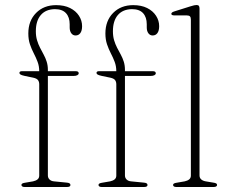

<svg xmlns="http://www.w3.org/2000/svg" viewBox="-20 -746 928 766"><path d="M171 -46Q171 -36.5 177.5 -30Q184 -23.5 195 -22.5L245.5 -17.5Q253 -17 257 -14.8Q261 -12.5 261 -8Q261 0 247.5 0H78Q72 0 68.8 -2.2Q65.5 -4.5 65.5 -8Q65.5 -12 69.2 -14Q73 -16 80 -17L112 -22.5Q123.5 -25 130 -30.5Q136.5 -36 136.5 -45.5V-409.5Q136.5 -420 131.5 -426.5Q126.5 -433 113 -436L79 -443Q65.5 -446 61.5 -448.8Q57.5 -451.5 57.5 -455Q57.5 -458.5 60 -460.2Q62.5 -462 68 -462H148.5L136.5 -443V-461.5Q136.5 -482 130 -499.2Q123.5 -516.5 114.8 -533.2Q106 -550 99.5 -569.2Q93 -588.5 93 -612.5Q93 -663 123.8 -694.2Q154.5 -725.5 204 -725.5Q236.5 -725.5 259.5 -714Q282.5 -702.5 295 -683.2Q307.5 -664 307.5 -641.5Q307.5 -623.5 300.5 -614Q293.5 -604.5 281.5 -604.5Q271 -604.5 264.5 -613.2Q258 -622 258 -636.5V-649Q258 -677.5 243.2 -693.5Q228.5 -709.5 199 -709.5Q162.5 -709 142.8 -686Q123 -663 123 -621Q123 -601.5 127.8 -585.5Q132.5 -569.5 139.8 -555.5Q147 -541.5 154.2 -528.2Q161.5 -515 166.2 -500Q171 -485 171 -467.5V-450.5L162.5 -462H281Q288 -462 291 -460Q294 -458 294 -453.5Q294 -449 288.5 -446Q283 -443 273 -443H171ZM478.5 -46Q478.5 -36.5 485 -30Q491.5 -23.5 502.5 -22.5L553 -17.5Q560.5 -17 564.5 -14.8Q568.5 -12.5 568.5 -8Q568.5 0 555 0H385.5Q379.5 0 376.2 -2.2Q373 -4.5 373 -8Q373 -12 376.8 -14Q380.5 -16 387.5 -17L419.5 -22.5Q431 -25 437.5 -30.5Q444 -36 444 -45.5V-409.5Q444 -420 439 -426.5Q434 -433 420.5 -436L386.5 -443Q373 -446 369 -448.8Q365 -451.5 365 -455Q365 -458.5 367.5 -460.2Q370 -462 375.5 -462H456L444 -443V-461.5Q444 -482 437.5 -499.2Q431 -516.5 422.2 -533.2Q413.5 -550 407 -569.2Q400.5 -588.5 400.5 -612.5Q400.5 -663 431.2 -694.2Q462 -725.5 511.5 -725.5Q544 -725.5 567 -714Q590 -702.5 602.5 -683.2Q615 -664 615 -641.5Q615 -623.5 608 -614Q601 -604.5 589 -604.5Q578.5 -604.5 572 -613.2Q565.5 -622 565.5 -636.5V-649Q565.5 -677.5 550.8 -693.5Q536 -709.5 506.5 -709.5Q470 -709 450.2 -686Q430.5 -663 430.5 -621Q430.5 -601.5 435.2 -585.5Q440 -569.5 447.2 -555.5Q454.5 -541.5 461.8 -528.2Q469 -515 473.8 -500Q478.5 -485 478.5 -467.5V-450.5L470 -462H588.5Q595.5 -462 598.5 -460Q601.5 -458 601.5 -453.5Q601.5 -449 596 -446Q590.5 -443 580.5 -443H478.5ZM776 -712V-46Q776 -36.5 782.5 -30.5Q789 -24.5 800.5 -22.5L830.5 -17.5Q838 -16.5 842 -14.5Q846 -12.5 846 -8Q846 -4.5 842.5 -2.2Q839 0 832.5 0H683Q677 0 673.8 -2.2Q670.5 -4.5 670.5 -8Q670.5 -12 674.2 -14Q678 -16 685 -17L717 -22.5Q728.5 -25 735 -30.5Q741.5 -36 741.5 -45.5V-668Q741.5 -676.5 738 -680.5Q734.5 -684.5 725.5 -684.5H676.5Q669.5 -684.5 666.5 -686.2Q663.5 -688 663.5 -690.5Q663.5 -693.5 666.2 -696Q669 -698.5 675.5 -700.5L739 -720.5Q748.5 -723.5 754.5 -724.8Q760.5 -726 764 -726Q770.5 -726 773.2 -722.8Q776 -719.5 776 -712Z"/></svg>

Font: Fraunces Thin
Style: Regular
Weight: 250
Version: Version 1.000;[b76b70a41]